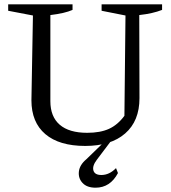

<svg xmlns="http://www.w3.org/2000/svg" viewBox="-20 -668 793 892"><path d="M376 10Q255 10 190.5 -45Q126 -100 126 -202L133 -596L18 -618V-648H317V-622Q281 -606 214 -598V-198Q214 -126 257.5 -88.5Q301 -51 385 -51Q446 -51 486.5 -69.5Q527 -88 558 -130L563 -596L452 -618V-648H733V-622Q690 -605 627 -598L628 -212Q628 -106 561.5 -48Q495 10 376 10ZM424 204Q384 204 363.5 182Q343 160 346.5 129Q350 98 381 72L476 -20H501L430 74Q408 103 414 124Q420 145 451 145Q488 145 519 113L528 136Q492 204 424 204Z"/></svg>

Font: Piazzolla SC
Style: Regular
Weight: 400
Designer: Juan Pablo del Peral
Foundry: Huerta Tipografica
Version: Version 1.330